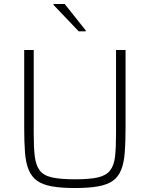

<svg xmlns="http://www.w3.org/2000/svg" viewBox="-20 -940 755 968"><path d="M358 8Q288 8 241 -0.5Q194 -9 166.5 -29Q139 -49 124.5 -84Q110 -119 106 -171Q102 -223 102 -296V-688H150V-265Q150 -195 155.5 -150.5Q161 -106 180.5 -80.5Q200 -55 242.5 -45.5Q285 -36 358 -36Q432 -36 473.5 -45.5Q515 -55 535 -80.5Q555 -106 560 -150.5Q565 -195 565 -265V-688H613V-296Q613 -223 609 -171Q605 -119 591 -84Q577 -49 549.5 -29Q522 -9 475 -0.5Q428 8 358 8ZM377 -782 250 -915V-920H306L412 -787V-782Z"/></svg>

Font: Saira Thin ExtraLight
Style: Regular
Weight: 250
Version: Version 1.101